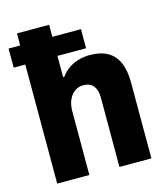

<svg xmlns="http://www.w3.org/2000/svg" viewBox="-111 -809 779 894"><g transform="rotate(-15 279.0 -362.0)"><path d="M54 0V-724H209V-472H215Q230 -493 251 -508Q272 -523 298.5 -531Q325 -539 355 -539Q406 -539 440 -520Q474 -501 491 -462.5Q508 -424 508 -366V0H354V-337Q354 -355 349.5 -368.5Q345 -382 337.5 -391.5Q330 -401 317.5 -406Q305 -411 289 -411Q265 -411 247 -397.5Q229 -384 219 -361Q209 -338 209 -307V0ZM-2 -574V-666H347V-574Z"/></g></svg>

Font: Archivo SemiCondensed ExtraBold
Style: Regular
Weight: 800
Width: 4
Designer: Hector Gatti
Foundry: Omnibus-Type
Version: Version 2.001